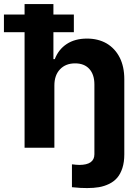

<svg xmlns="http://www.w3.org/2000/svg" viewBox="-80 -748 694 972"><path d="M397.9 33.2V0H549.3V33.2Q549.3 72.8 539.6 102.8Q529.8 132.8 513.4 151.9Q497.1 170.9 472.7 182.9Q448.2 194.8 421.4 199.5Q394.5 204.1 361.3 204.1Q332 204.6 284.2 199.7V84Q287.1 84 293.5 84.7Q299.8 85.4 303.2 85.9Q314.9 86.9 321.3 86.9Q397.5 86.9 397.9 33.2ZM195.3 -315.4V0H44.4V-727.5H190.4V-448.7H197.3Q216.3 -498 258.1 -525.4Q299.8 -552.7 360.4 -552.7Q416.5 -552.7 459.5 -528.3Q502.4 -502.9 525.9 -456.8Q549.3 -410.6 549.3 -347.2V0H397.9V-320.3Q397.9 -370.6 372.3 -398.9Q346.7 -427.2 300.3 -427.2Q252.4 -427.2 223.9 -397.2Q195.3 -367.2 195.3 -315.4ZM293.9 -585H-60.1V-674.3H293.9Z"/></svg>

Font: Inter Tight Stencil
Style: Bold
Weight: 700
Designer: Rasmus Andersson
Foundry: rsms
Version: Version 3.004;Glyphs 3.1.2 (3151)